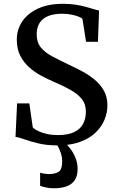

<svg xmlns="http://www.w3.org/2000/svg" viewBox="-20 -772 634 1034"><path d="M288 11Q231 11 186.5 0.2Q142 -10.5 111 -21.8Q80 -33 63.5 -34.5L72 -215H138L156.5 -85.5Q166.5 -75.5 186.2 -66Q206 -56.5 233 -50.5Q260 -44.5 291 -44.5Q345 -44.5 378.2 -60Q411.5 -75.5 427 -104Q442.5 -132.5 442.5 -171Q442.5 -211.5 419.8 -239.5Q397 -267.5 357.5 -289.2Q318 -311 267.5 -332.5Q237 -345.5 202.8 -363.8Q168.5 -382 138.2 -408.5Q108 -435 89.2 -471.5Q70.5 -508 70.5 -558Q70.5 -613 100 -656.8Q129.5 -700.5 185 -726Q240.5 -751.5 319 -751.5Q356 -751.5 386.8 -746.8Q417.5 -742 442 -735.2Q466.5 -728.5 484.5 -723Q502.5 -717.5 513.5 -715.5L507.5 -547H443.5L424 -670.5Q418 -676.5 402.2 -682.8Q386.5 -689 364 -693.5Q341.5 -698 315 -698Q268.5 -698 238 -685Q207.5 -672 192.5 -647.2Q177.5 -622.5 177.5 -587.5Q177.5 -544 200.2 -516.2Q223 -488.5 263 -467.5Q303 -446.5 353 -422.5Q388 -406.5 423.8 -387.2Q459.5 -368 490.2 -342.5Q521 -317 539.8 -283.2Q558.5 -249.5 558.5 -204Q558.5 -165.5 542.8 -127.2Q527 -89 494.5 -57.8Q462 -26.5 410.8 -7.8Q359.5 11 288 11ZM269 242Q250 242 229.8 238Q209.5 234 196 228.5V158Q206.5 161.5 220.2 163.5Q234 165.5 241 165.5Q277 165.5 296 153.2Q315 141 315 95.5Q315 75.5 308.8 55.8Q302.5 36 294.5 21Q286.5 6 281.5 0H314H332.5Q343.5 8.5 359.2 29.2Q375 50 386.8 79Q398.5 108 398 140Q397.5 177 381.8 199.5Q366 222 337.5 232Q309 242 269 242Z"/></svg>

Font: Merriweather 20pt Medium
Style: Regular
Weight: 500
Version: Version 2.100